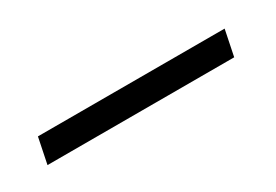

<svg xmlns="http://www.w3.org/2000/svg" viewBox="-13 -120 409 285"><g transform="rotate(-30 192.0 22.0)"><path d="M24 44H344L353 0H33Z"/></g></svg>

Font: Advent Pro Light
Style: Italic
Weight: 300
Italic angle: -12°
Version: Version 3.000